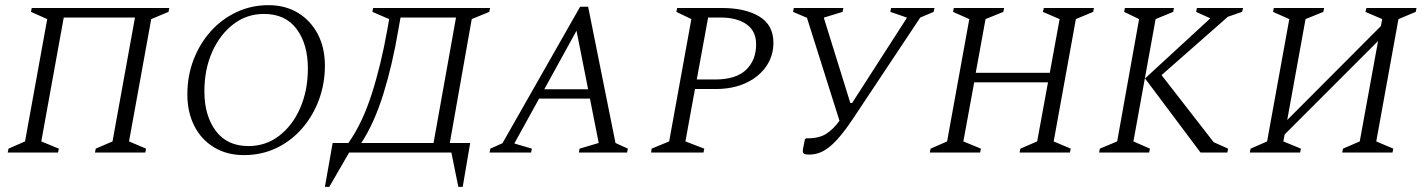

<svg xmlns="http://www.w3.org/2000/svg" viewBox="-20 -591 5519 744"><path d="M10 0 13 -15 77 -43 163 -517 100 -545 103 -560H636L633 -545L566 -517L480 -43L546 -15L543 0H348L351 -15L416 -43L503 -523H227L140 -43L208 -15L205 0Z M925 10Q859 10 809.5 -20Q760 -50 733 -103Q706 -156 706 -226Q706 -297 730 -359.5Q754 -422 796.5 -469.5Q839 -517 896.5 -544Q954 -571 1020 -571Q1086 -571 1135 -541Q1184 -511 1211.5 -458.5Q1239 -406 1239 -336Q1239 -268 1216.5 -206Q1194 -144 1152 -95Q1110 -46 1052.5 -18Q995 10 925 10ZM943 -25Q1010 -25 1062 -65Q1114 -105 1143.5 -173Q1173 -241 1173 -326Q1173 -420 1129.5 -478.5Q1086 -537 1003 -537Q936 -537 884 -497Q832 -457 802 -389.5Q772 -322 772 -237Q772 -143 816 -84Q860 -25 943 -25Z M1333 0 1256 133H1239L1269 -37H1330Q1384 -113 1420.5 -227Q1457 -341 1481 -477L1488 -517L1423 -545L1426 -560H1879L1876 -545L1808 -517L1723 -37H1802L1773 133H1756L1729 0ZM1524 -478Q1501 -341 1465.5 -227Q1430 -113 1380 -37H1660L1747 -523H1532Z M1877 0 1880 -15 1927 -36 2228 -565H2259L2365 -37L2413 -15L2410 0H2223L2226 -15L2300 -37L2266 -209H2069L1973 -35L2041 -15L2038 0ZM2089 -245H2259L2214 -472Z M2503 0 2505 -15 2573 -43 2659 -517 2601 -545 2604 -560H2778Q2868 -560 2922.5 -527Q2977 -494 2977 -425Q2977 -375 2949.5 -334.5Q2922 -294 2871.5 -270Q2821 -246 2752 -246H2673L2636 -43L2709 -15L2706 0ZM2724 -523 2680 -283H2751Q2832 -283 2871 -320.5Q2910 -358 2910 -419Q2910 -471 2872.5 -497Q2835 -523 2774 -523Z M3286 -132Q3250 -78 3221.5 -47.5Q3193 -17 3168 -4.5Q3143 8 3116 8Q3098 8 3093.5 3Q3089 -2 3092 -16L3099 -51L3103 -55H3110Q3154 -55 3181.5 -72.5Q3209 -90 3233 -123L3107 -522L3053 -545L3056 -560H3248L3245 -545L3173 -523V-520L3275 -192H3282L3493 -520L3494 -523L3430 -545L3433 -560H3601L3598 -545L3546 -523Z M3583 0 3586 -15 3650 -43 3736 -517 3673 -545 3676 -560H3871L3868 -545L3799 -517L3761 -309H4048L4086 -517L4021 -545L4025 -560H4219L4216 -545L4149 -517L4063 -43L4129 -15L4126 0H3931L3934 -15L3999 -43L4041 -272H3755L3713 -43L3781 -15L3778 0Z M4239 0 4242 -15 4309 -43 4394 -517 4336 -545 4339 -560H4529L4526 -545L4458 -517L4372 -43L4436 -15L4433 0ZM4632 0 4417 -287 4670 -520 4615 -545 4618 -560H4797L4793 -545L4738 -526L4481 -300L4683 -40L4739 -15L4736 0Z M4823 0 4826 -15 4890 -43 4976 -517 4913 -545 4916 -560H5111L5108 -545L5039 -517L4968 -126L5331 -490L5336 -517L5271 -545L5275 -560H5469L5466 -545L5399 -517L5313 -43L5379 -15L5376 0H5181L5184 -15L5249 -43L5320 -432L4958 -70L4953 -43L5021 -15L5018 0Z"/></svg>

Font: Spectral SC Light
Style: Italic
Weight: 300
Italic angle: -10°
Designer: Jean-Baptiste Levee
Foundry: Production Type
Version: Version 2.001